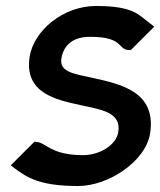

<svg xmlns="http://www.w3.org/2000/svg" viewBox="-20 -610 535 641"><path d="M249 -259C317 -244 385 -236 375 -170C368 -123 309 -92 258 -92C150 -92 135 -133 103 -136L95 -137L16 -58L29 -48C72 -16 115 11 241 11C342 11 466 -71 481 -164C503 -303 385 -329 289 -350C234 -363 177 -367 185 -415C193 -463 228 -488 283 -487C392 -487 373 -445 409 -443H417L495 -521L482 -531C442 -561 426 -590 300 -590C191 -590 93 -508 79 -421C60 -299 167 -277 249 -259Z"/></svg>

Font: Charger Pro
Style: BlkNarObl
Weight: 900
Designer: Jasper
Foundry: Cannot Into Space Fonts
Version: Version 1.09